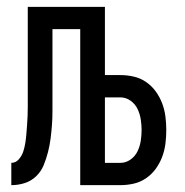

<svg xmlns="http://www.w3.org/2000/svg" viewBox="-20 -540 540 560"><path d="M13 0V-65Q26 -65 35 -75.5Q44 -86 48 -98.5Q52 -111 54 -124Q56 -137 57 -150Q58 -163 59 -176Q60 -189 60.5 -202.5Q61 -216 61 -229Q61 -242 61 -255V-520H286V-321H331Q351 -321 370.5 -316.5Q390 -312 406.5 -300.5Q423 -289 434.5 -273Q446 -257 453 -238.5Q460 -220 462.5 -200Q465 -180 465 -161Q465 -141 462.5 -121Q460 -101 453 -82.5Q446 -64 434.5 -48Q423 -32 406.5 -20.5Q390 -9 370.5 -4.5Q351 0 331 0H214V-455H133V-254Q133 -234 133 -214.5Q133 -195 131.5 -175Q130 -155 127.5 -135.5Q125 -116 120 -96.5Q115 -77 107.5 -58.5Q100 -40 85.5 -26Q71 -12 52 -6Q33 0 13 0ZM286 -65H331Q347 -65 360.5 -74.5Q374 -84 381 -98.5Q388 -113 390.5 -129Q393 -145 393 -161Q393 -176 390.5 -192Q388 -208 381 -222.5Q374 -237 360.5 -246.5Q347 -256 331 -256H286Z"/></svg>

Font: Iosevka Custom
Style: Regular
Weight: 400
Monospace: yes
Designer: Belleve Invis
Foundry: Belleve Invis
Version: Version 32.5.0; ttfautohint (v1.8.4)